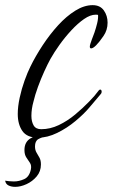

<svg xmlns="http://www.w3.org/2000/svg" viewBox="-48 -505 438 746"><path d="M100 30Q57 30 39 4Q21 -22 21 -62Q21 -91 28.5 -125.5Q36 -160 47.5 -192Q59 -224 70 -246Q90 -287 118 -329.5Q146 -372 178 -407Q210 -442 244.5 -463.5Q279 -485 312 -485Q341 -485 355.5 -464.5Q370 -444 370 -417Q370 -388 354 -365Q321 -317 306 -317Q301 -317 301 -324Q301 -331 309 -352Q313 -361 319 -378.5Q325 -396 329.5 -414.5Q334 -433 333 -447Q330 -448 324 -448Q303 -448 278.5 -431Q254 -414 229 -387Q204 -360 183 -330.5Q162 -301 148 -276Q137 -256 124 -227.5Q111 -199 99.5 -167.5Q88 -136 82 -110Q78 -96 76 -82Q74 -68 74 -55Q74 -33 82.5 -18Q91 -3 112 -3Q147 -3 180.5 -19Q214 -35 244 -60Q274 -85 299 -111Q320 -132 336 -154Q339 -157 341 -157Q347 -157 347 -148Q347 -143 343 -139L299 -87Q278 -62 245 -34.5Q212 -7 174 11.5Q136 30 100 30ZM11 221Q-4 221 -15 215.5Q-26 210 -28 197Q-22 198 -13 199Q-4 200 6 200Q26 200 46 191Q66 182 72 153Q75 138 68.5 128Q62 118 54.5 107Q47 96 47 78Q47 46 71.5 32Q96 18 127 18Q136 18 136 24Q114 28 101 35.5Q88 43 88 64Q88 78 94 88Q100 98 105.5 108Q111 118 111 134Q111 161 94.5 180.5Q78 200 55 210.5Q32 221 11 221Z"/></svg>

Font: Birthstone Bounce
Style: Regular
Weight: 400
Designer: Robert E. Leuschke
Foundry: Rob Leuschke
Version: Version 1.010; ttfautohint (v1.8.3)